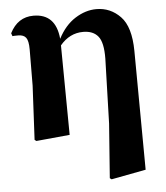

<svg xmlns="http://www.w3.org/2000/svg" viewBox="-55 -612 763 880"><g transform="rotate(-5 327.0 -171.5)"><path d="M578.1 -357.4 582 189.5 422.9 219.7 415 213.9 433.6 -36.1 442.4 -334Q443.4 -408.2 420.4 -436.5Q397.5 -464.8 351.6 -464.8Q289.1 -464.8 245.1 -412.1L249 0L94.7 14.6L86.9 8.8L99.6 -239.3L100.6 -406.2Q100.6 -445.3 89.8 -460Q79.1 -474.6 53.7 -474.6Q31.2 -474.6 27.3 -473.6L22.5 -487.3Q58.6 -558.6 130.9 -558.6Q233.4 -558.6 244.1 -442.4Q275.4 -502.9 323.2 -533.2Q371.1 -563.5 420.9 -563.5Q485.4 -563.5 531.2 -516.1Q577.1 -468.8 578.1 -357.4Z"/></g></svg>

Font: Bpmf Zihi Serif Heavy
Style: Heavy
Weight: 900
Foundry: But Ko
Version: Version 1.320